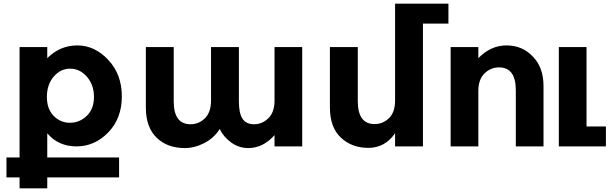

<svg xmlns="http://www.w3.org/2000/svg" viewBox="-20 -793 3317 1040"><path d="M236 -71V60H625V168H236V227H86V168H15V60H86V-538H236V-478Q305 -547 399 -547Q493 -547 566.5 -468.5Q640 -390 640 -271Q640 -152 566.5 -76Q493 0 394.5 0Q296 0 236 -71ZM234 -268Q234 -203 270.5 -165.5Q307 -128 359 -128Q411 -128 450 -165.5Q489 -203 489 -268Q489 -333 451 -377Q413 -421 360 -421Q307 -421 270.5 -377.5Q234 -334 234 -268Z M1123 -538H1274V-244Q1274 -180 1293.5 -150Q1313 -120 1356.5 -120Q1400 -120 1433.5 -152.5Q1467 -185 1467 -248V-538H1617V0H1467V-61Q1405 9 1325 9Q1274 9 1232.5 -21Q1191 -51 1170 -94Q1139 -45 1086.5 -18Q1034 9 981 9Q886 9 828 -47.5Q770 -104 770 -211V-538H921V-244Q921 -120 1012 -120Q1057 -120 1090 -152.5Q1123 -185 1123 -248Z M2409 -665H2271V0H2120V-71Q2065 8 1975 8Q1886 8 1827 -47Q1767 -102 1767 -212V-538H1918V-245Q1918 -121 2009 -121Q2054 -121 2087 -153Q2120 -185 2120 -248V-773H2409Z M2571 -300V0H2421V-538H2571V-478Q2638 -547 2724 -547Q2809 -547 2866 -487Q2924 -428 2924 -327V0H2774V-304Q2774 -428 2683 -428Q2638 -428 2604.5 -395.5Q2571 -363 2571 -300ZM3262 -108V0H3007V-538H3157V-108Z"/></svg>

Font: Montserrat_am3
Style: Bold
Weight: 700
Designer: Julieta Ulanovsky
Foundry: Julieta Ulanovsky. Armenina letters added by Vahan Hovhannisyan
Version: Version 2.001